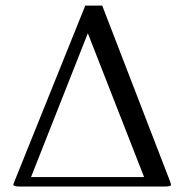

<svg xmlns="http://www.w3.org/2000/svg" viewBox="-20 -678 677 698"><path d="M299.3 -557.1 92.8 -34.2H503.9ZM351.6 -657.7 597.7 -20Q601.6 -9.8 601.6 -5.9Q601.6 0 581.1 0H49.3Q28.3 0 28.3 -7.3Q28.3 -7.8 33.2 -20L290 -657.7Z"/></svg>

Font: Libertinage
Style: l
Weight: 400
Designer: OSP
Foundry: OSP
Version: Version 1.0; 2008; OFL relea